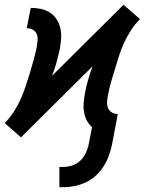

<svg xmlns="http://www.w3.org/2000/svg" viewBox="-40 -563 610 805"><path d="M209 222V137H223Q242 137 260.5 131.5Q279 126 294 113Q309 100 318 82Q327 64 331 46L346 -30Q332 -42 323.5 -59Q315 -76 312 -95.5Q309 -115 311 -135Q313 -155 317 -176Q322 -203 330 -230.5Q338 -258 348 -285L48 13L-20 -47Q1 -69 17.5 -94Q34 -119 46 -146Q58 -173 67 -200Q76 -227 84.5 -254.5Q93 -282 100.5 -309.5Q108 -337 114 -365Q116 -379 117.5 -393Q119 -407 114.5 -419Q110 -431 98 -438Q86 -445 72 -445L89 -530Q111 -530 132 -525.5Q153 -521 170.5 -509.5Q188 -498 198.5 -480.5Q209 -463 213.5 -442Q218 -421 216 -398.5Q214 -376 210 -354Q204 -327 196.5 -299.5Q189 -272 178 -245L478 -543L547 -483Q525 -461 509 -436Q493 -411 480.5 -384Q468 -357 459.5 -330Q451 -303 442.5 -275.5Q434 -248 426 -220.5Q418 -193 413 -165Q410 -151 409 -137Q408 -123 412.5 -111Q417 -99 428.5 -92Q440 -85 454 -85L429 46Q424 69 415.5 92Q407 115 393 136.5Q379 158 360 175Q341 192 317.5 202.5Q294 213 270.5 217.5Q247 222 224 222Z"/></svg>

Font: Lode Dark Term
Style: Bold Italic
Weight: 700
Italic angle: -11°
Monospace: yes
Designer: Belleve Invis
Foundry: Belleve Invis
Version: Version 29.2.0